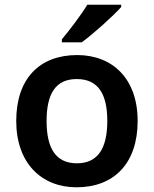

<svg xmlns="http://www.w3.org/2000/svg" viewBox="-20 -786 654 816"><path d="M495 -756V-766H351C324 -721 274 -656 243 -619V-606H327C376 -641 462 -719 495 -756ZM565 -272C565 -452 458 -552 308 -552C148 -552 49 -452 49 -272C49 -92 157 10 305 10C465 10 565 -92 565 -272ZM178 -272C178 -387 216 -450 306 -450C397 -450 436 -387 436 -272C436 -157 397 -92 307 -92C216 -92 178 -157 178 -272Z"/></svg>

Font: Noto Sans Ol Chiki SemiBold
Style: Regular
Weight: 600
Designer: Monotype Design Team, Lewis McGuffie
Foundry: Monotype Imaging Inc.
Version: Version 2.003